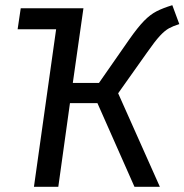

<svg xmlns="http://www.w3.org/2000/svg" viewBox="-20 -721 712 741"><path d="M60 -689H302L235 -608H48ZM645 -701 672 -628Q649 -621 632.5 -612Q616 -603 597 -582.5Q578 -562 548 -519L436 -361L597 0H499L356 -323H250L205 0H111L208 -689H302L261 -401H362L479 -569Q512 -616 536 -640.5Q560 -665 584.5 -677.5Q609 -690 645 -701Z"/></svg>

Font: Fira Sans Variable
Style: Italic
Weight: 397
Italic angle: -8°
Designer: Carrois Corporate & Edenspiekermann AG
Foundry: Carrois Corporate GbR & Edenspiekermann AG
Version: Version 4.202